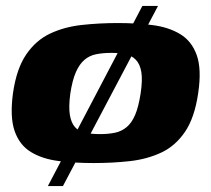

<svg xmlns="http://www.w3.org/2000/svg" viewBox="-20 -545 713 650"><path d="M24 -230Q36 -313 69 -361Q102 -409 150 -431.5Q198 -454 257 -460.5Q316 -467 379 -467Q443 -467 497 -460Q551 -453 590 -429.5Q629 -406 646 -358.5Q663 -311 651 -230Q639 -147 606.5 -99Q574 -51 526 -28.5Q478 -6 419.5 0.5Q361 7 297 7Q232 7 177.5 0Q123 -7 84.5 -30.5Q46 -54 29.5 -101.5Q13 -149 24 -230ZM456 -228Q463 -274 458.5 -301Q454 -328 440 -342.5Q426 -357 405.5 -361.5Q385 -366 357 -366Q329 -366 306 -361.5Q283 -357 266 -342.5Q249 -328 237 -301Q225 -274 218 -228Q212 -183 216.5 -156Q221 -129 234 -114.5Q247 -100 268.5 -95.5Q290 -91 319 -91Q346 -91 368.5 -95.5Q391 -100 408.5 -114.5Q426 -129 437.5 -156Q449 -183 456 -228ZM142 85 462 -525H515L193 85Z"/></svg>

Font: Genos ExtraBold
Style: Italic
Weight: 800
Italic angle: -8°
Version: Version 1.010